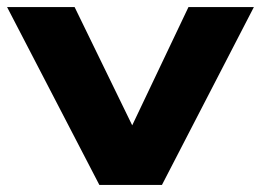

<svg xmlns="http://www.w3.org/2000/svg" viewBox="-25 -523 738 543"><path d="M256 0 -5 -503H186L356 -154H342L508 -503H693L433 0Z"/></svg>

Font: Nunito Sans 7pt Expanded ExtraBold
Style: Regular
Weight: 800
Width: 7
Designer: Vernon Adams
Foundry: Vernon Adams
Version: Version 3.101;gftools[0.9.27]